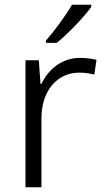

<svg xmlns="http://www.w3.org/2000/svg" viewBox="-20 -786 440 806"><path d="M363 -757V-766H282C257 -722 207 -654 173 -616V-606H218C267 -645 335 -717 363 -757ZM316 -543C238 -543 183 -494 154 -434H150L143 -533H87V0H154V-290C154 -405 220 -481 312 -481C334 -481 356 -478 376 -473L385 -535C365 -540 340 -543 316 -543Z"/></svg>

Font: Noto Kufi Arabic Light
Style: Regular
Weight: 300
Designer: Monotype Design Team, David Williams, Khaled Hosny
Foundry: Google LLC
Version: Version 2.109